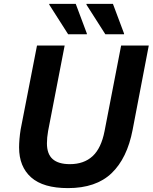

<svg xmlns="http://www.w3.org/2000/svg" viewBox="-20 -954 784 986"><path d="M78 -197Q78 -216 80 -240Q82 -264 86 -289L170 -720H312L227 -281Q224 -264 222.5 -248.5Q221 -233 221 -218Q221 -163 250.5 -137Q280 -111 339 -111Q411 -111 455.5 -152Q500 -193 517 -281L602 -720H744L661 -287Q633 -141 553 -64.5Q473 12 329 12Q202 12 140 -43Q78 -98 78 -197ZM330 -778 233 -930V-934H369L426 -782V-778ZM521 -778 424 -930V-934H560L617 -782V-778Z"/></svg>

Font: Kufam SemiBold
Style: Italic
Weight: 600
Italic angle: -11°
Designer: Artur Schmal
Foundry: Original Type
Version: Version 1.301; ttfautohint (v1.8.3)